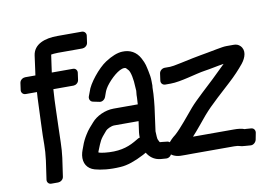

<svg xmlns="http://www.w3.org/2000/svg" viewBox="-79 -829 1371 992"><g transform="rotate(-10 607.0 -333.0)"><path d="M265 -620H393C404 -620 420 -629 422 -645L427 -681C429 -692 421 -706 405 -706H277C212 -706 152 -686 144 -627L133 -546C132 -538 131 -533 130 -525H76C65 -525 49 -516 47 -500L42 -464C40 -453 48 -439 64 -439H123C122 -420 120 -399 120 -382C119 -341 112 -211 113 -166C113 -142 111 -114 107 -82L93 15C91 26 98 40 114 40H150C161 40 177 31 179 15L193 -82C200 -132 199 -193 201 -241C204 -306 203 -359 209 -439H315C326 -439 341 -448 343 -464L348 -500C350 -511 343 -525 327 -525H216C217 -534 219 -548 221 -561L229 -617C236 -618 248 -620 265 -620Z M622 -33C635 -11 657 10 694 13L721 15C734 16 747 7 751 -7L760 -42C764 -56 754 -69 741 -70L714 -73C700 -75 705 -68 694 -92C693 -94 692 -108 691 -133L708 -258C710 -273 713 -307 714 -325L715 -358C715 -363 717 -368 716 -377V-390C716 -410 713 -428 709 -446C703 -471 703 -484 685 -517C666 -552 634 -570 593 -568C567 -567 537 -555 503 -533C461 -506 403 -434 392 -394L383 -370C379 -359 384 -343 399 -340L433 -333C445 -330 460 -339 465 -353L474 -378C477 -386 484 -401 500 -420C532 -458 575 -491 597 -481C598 -480 603 -475 609 -468C619 -456 627 -417 628 -376L629 -361C629 -360 630 -357 629 -353C627 -338 627 -330 627 -321L625 -286H498C452 -286 406 -263 382 -235C369 -220 351 -202 337 -178C327 -162 317 -143 310 -122C307 -112 299 -97 296 -77C290 -36 309 -5 347 6C379 15 425 21 482 17C517 15 558 1 606 -24ZM605 -115C604 -115 600 -114 598 -113L572 -98C531 -75 484 -62 412 -70C397 -72 388 -74 382 -76C382 -79 382 -81 384 -85C405 -136 403 -138 441 -181C447 -188 470 -200 486 -200H614L606 -142C605 -134 605 -127 605 -115Z M761 -387C759 -373 769 -362 783 -362H811C865 -362 948 -390 997 -397C1026 -401 1064 -410 1098 -415C1077 -394 1051 -369 1028 -347C1000 -320 927 -255 898 -221C867 -185 821 -126 788 -97C788 -97 713 -43 745 -5C749 -1 753 2 759 5C785 17 798 14 861 14H1078C1110 14 1103 21 1136 22L1163 24C1177 25 1190 13 1193 0L1200 -36C1202 -48 1195 -61 1180 -62L1153 -64H1151H1147C1132 -70 1114 -72 1090 -72H877C889 -85 904 -102 922 -124C982 -198 992 -207 1108 -313C1141 -343 1168 -372 1190 -399C1213 -428 1225 -465 1200 -490C1191 -499 1180 -503 1167 -503H1128C1115 -503 1099 -500 1077 -496C991 -479 992 -482 882 -458C851 -451 830 -448 823 -448H795C782 -448 768 -438 766 -423Z"/></g></svg>

Font: Reckless Catfish
Style: HeavyIt
Weight: 400
Foundry: Cannot Into Space Fonts
Version: Version 0.2894